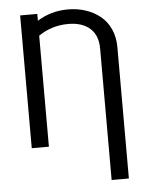

<svg xmlns="http://www.w3.org/2000/svg" viewBox="-61 -770 783 1024"><g transform="rotate(-5 330.5 -257.5)"><path d="M85 0V-710.9H176.8V-674.3Q251 -720.7 341.3 -720.7Q391.6 -720.7 435.8 -706.1Q480 -691.4 513.9 -664.1Q547.9 -636.7 567.4 -593.8Q586.9 -550.8 586.9 -497.6V206.1H494.6V-497.6Q494.6 -568.8 452.4 -606Q410.2 -643.1 336.9 -643.1Q247.1 -643.1 176.8 -594.2V0Z"/></g></svg>

Font: Bert Sans Medium
Style: Regular
Weight: 500
Designer: Christian Robertson, Adam Twardoch, & Cristiano Sobral
Foundry: Google
Version: Version 12.135;January 10, 2020;FontCreator 12.0.0.2547 64-b